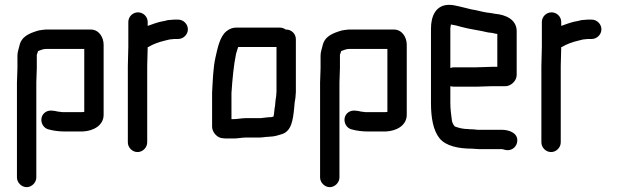

<svg xmlns="http://www.w3.org/2000/svg" viewBox="-20 -567 2554 793"><path d="M130 166V-226C130 -239 132 -273 132 -286V-341C134 -346 136 -351 137 -356C148 -360 158 -365 172 -365H328V-105C325 -104 322 -104 319 -104H236C232 -105 227 -105 220 -106C203 -110 183 -114 168 -104C138 -84 150 -38 183 -32C200 -27 225 -24 245 -24H322C366 -26 408 -49 408 -93V-382C408 -414 388 -445 355 -445H169C158 -444 148 -443 139 -441C102 -430 68 -417 60 -377C57 -364 52 -352 52 -337V-285C52 -272 50 -239 50 -226V166C50 187 69 206 90 206C111 206 130 187 130 166Z M510 -476V-374C510 -350 508 -319 508 -294V21C508 42 526 61 548 61C570 61 588 42 588 21V-295C588 -318 590 -350 590 -372C591 -373 592 -373 593 -373C610 -384 638 -394 660 -399C670 -401 680 -405 691 -405C696 -406 701 -406 706 -406H716C737 -406 756 -424 756 -446C756 -468 737 -486 716 -486H706C699 -486 693 -486 687 -485C680 -485 671 -484 662 -481L642 -477C625 -473 607 -466 590 -460V-476C590 -498 572 -516 550 -516C528 -516 510 -498 510 -476Z M1099 -83C1094 -83 1089 -83 1082 -82L1064 -80C1059 -79 1056 -79 1053 -79H994C979 -79 960 -75 946 -75H936V-183C940 -241 945 -297 955 -345L963 -371C964 -372 964 -372 964 -373H1122V-189C1121 -180 1121 -175 1121 -172C1120 -167 1119 -160 1118 -152L1116 -130C1113 -116 1113 -102 1110 -87V-86C1106 -85 1103 -83 1099 -83ZM901 4C906 5 914 5 923 5H946C961 5 981 1 996 1H1053C1064 1 1077 -2 1089 -2C1094 -3 1099 -3 1102 -3C1114 -4 1130 -8 1141 -12C1184 -23 1190 -71 1195 -121L1197 -143C1200 -160 1201 -166 1202 -187V-405C1202 -427 1184 -445 1162 -445H1160C1153 -450 1145 -453 1136 -453H955C941 -453 927 -448 914 -437C888 -415 879 -370 870 -330C860 -286 859 -235 856 -185V-43C856 -21 878 4 901 4Z M1382 166V-226C1382 -239 1384 -273 1384 -286V-341C1386 -346 1388 -351 1389 -356C1400 -360 1410 -365 1424 -365H1580V-105C1577 -104 1574 -104 1571 -104H1488C1484 -105 1479 -105 1472 -106C1455 -110 1435 -114 1420 -104C1390 -84 1402 -38 1435 -32C1452 -27 1477 -24 1497 -24H1574C1618 -26 1660 -49 1660 -93V-382C1660 -414 1640 -445 1607 -445H1421C1410 -444 1400 -443 1391 -441C1354 -430 1320 -417 1312 -377C1309 -364 1304 -352 1304 -337V-285C1304 -272 1302 -239 1302 -226V166C1302 187 1321 206 1342 206C1363 206 1382 187 1382 166Z M2010 -211H2064C2088 -209 2114 -232 2114 -257V-441C2112 -487 2069 -506 2025 -510L2008 -513L1992 -515C1971 -518 1950 -525 1928 -528C1913 -531 1894 -537 1879 -540C1863 -543 1853 -547 1835 -547C1781 -547 1760 -502 1760 -449V-142C1760 -81 1769 -28 1796 5C1822 36 1873 47 1929 47C1940 47 1948 49 1960 49H2052C2058 49 2061 51 2066 52C2090 58 2110 43 2115 24C2125 -15 2086 -31 2052 -31H1951C1944 -32 1937 -33 1929 -33C1924 -33 1919 -33 1913 -34C1892 -34 1873 -39 1858 -45C1853 -51 1846 -63 1846 -73C1843 -95 1840 -117 1840 -143V-211C1845 -210 1849 -209 1854 -209H1948C1963 -209 1996 -211 2010 -211ZM1948 -289H1854C1849 -289 1845 -288 1840 -286V-449C1840 -452 1841 -456 1842 -463V-466C1848 -465 1855 -463 1863 -462L1885 -456C1921 -446 1960 -442 1996 -433L2013 -431C2019 -430 2027 -427 2034 -427V-291H2010C1997 -291 1963 -289 1948 -289Z M2218 -476V-374C2218 -350 2216 -319 2216 -294V21C2216 42 2234 61 2256 61C2278 61 2296 42 2296 21V-295C2296 -318 2298 -350 2298 -372C2299 -373 2300 -373 2301 -373C2318 -384 2346 -394 2368 -399C2378 -401 2388 -405 2399 -405C2404 -406 2409 -406 2414 -406H2424C2445 -406 2464 -424 2464 -446C2464 -468 2445 -486 2424 -486H2414C2407 -486 2401 -486 2395 -485C2388 -485 2379 -484 2370 -481L2350 -477C2333 -473 2315 -466 2298 -460V-476C2298 -498 2280 -516 2258 -516C2236 -516 2218 -498 2218 -476Z"/></svg>

Font: Electronic
Style: ExBd
Weight: 800
Version: Version 1.011